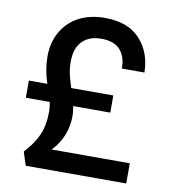

<svg xmlns="http://www.w3.org/2000/svg" viewBox="-81 -795 808 871"><g transform="rotate(10 323.0 -359.5)"><path d="M198 -91C198 -91 198 -91 198 -91C243 -138 265 -194 265 -259C265 -259 265 -259 265 -259C265 -272 263 -287 260 -302C260 -302 431 -302 431 -302C431 -302 431 -381 431 -381C431 -381 237 -381 237 -381C237 -381 237 -381 237 -381C230 -403 224 -423 220 -441C216 -459 214 -478 214 -497C214 -497 214 -497 214 -497C214 -541 225 -573 247 -594C268 -615 297 -625 333 -625C333 -625 333 -625 333 -625C372 -625 401 -615 420 -594C439 -573 448 -544 448 -508C448 -508 552 -508 552 -508C552 -508 552 -508 552 -508C551 -570 532 -621 495 -661C458 -701 404 -721 333 -721C333 -721 333 -721 333 -721C288 -721 249 -712 215 -695C181 -677 154 -652 135 -619C116 -586 106 -548 106 -503C106 -503 106 -503 106 -503C106 -464 113 -423 127 -381C127 -381 42 -381 42 -381C42 -381 42 -302 42 -302C42 -302 152 -302 152 -302C152 -302 152 -302 152 -302C155 -287 157 -273 157 -260C157 -260 157 -260 157 -260C157 -216 150 -179 137 -150C124 -120 103 -90 75 -60C75 -60 95 2 95 2C95 2 558 2 558 2C558 2 558 -91 558 -91C558 -91 198 -91 198 -91Z"/></g></svg>

Font: Girnar Poppins
Style: Medium
Weight: 500
Designer: Ninad Kale (Devanagari), Jonny Pinhorn (Latin)
Foundry: Indian Type Foundry
Version: ""